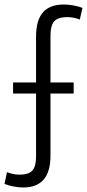

<svg xmlns="http://www.w3.org/2000/svg" viewBox="-30 -727 386 852"><path d="M73 105Q53 105 30 100.5Q7 96 -10 89L1 37Q13 42 27.5 45Q42 48 56 48Q84 48 100 40Q116 32 123 14Q130 -4 130 -36V-564Q130 -637 160.5 -672Q191 -707 253 -707Q273 -707 295.5 -703Q318 -699 336 -692L324 -640Q314 -645 298.5 -648Q283 -651 269 -651Q241 -651 224.5 -643Q208 -635 201 -616.5Q194 -598 194 -565V-36Q194 35 163.5 70Q133 105 73 105ZM28 -361H297V-312H28Z"/></svg>

Font: Pathway Extreme Condensed ExtraLight
Style: Regular
Weight: 250
Width: 3
Version: Version 1.001;gftools[0.9.26]